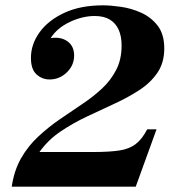

<svg xmlns="http://www.w3.org/2000/svg" viewBox="-20 -700 659 720"><path d="M24 0Q33 -61 59 -106.5Q85 -152 122.5 -187Q160 -222 202.5 -251.5Q245 -281 286.5 -308.5Q328 -336 361.5 -367Q395 -398 415.5 -437.5Q436 -477 436 -529Q436 -564 425 -588.5Q414 -613 392 -626.5Q370 -640 335 -640Q289 -640 241.5 -617.5Q194 -595 170 -557Q208 -563 233 -545Q258 -527 258 -492Q258 -455 230.5 -428.5Q203 -402 166 -402Q138 -402 117 -421Q96 -440 96 -483Q96 -534 128.5 -579Q161 -624 221.5 -652Q282 -680 366 -680Q394 -680 433 -674.5Q472 -669 509 -652.5Q546 -636 571 -604Q596 -572 596 -518Q596 -465 570.5 -427.5Q545 -390 503 -362.5Q461 -335 410 -311.5Q359 -288 306 -263Q253 -238 206.5 -206.5Q160 -175 128 -130H331Q389 -130 426.5 -135.5Q464 -141 488.5 -159.5Q513 -178 532 -215H567L489 0Z"/></svg>

Font: Brygada 1918
Style: Italic
Weight: 400
Italic angle: -8°
Designer: Mateusz Machalski | Borys Kosmynka | Przemek Hoffer
Foundry: NIEPODLEGLA 2018
Version: Version 3.006